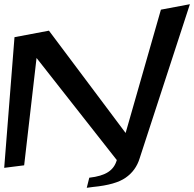

<svg xmlns="http://www.w3.org/2000/svg" viewBox="-52 -765 924 914"><path d="M504 -3C490 46 452 72 373 81L361 129L391 125C464 118 515 103 546 81C578 59 601 28 613 -12L852 -745L714 -719L546 -132L181 -619L17 -588L-32 34L63 22L122 -489Z"/></svg>

Font: Gamestation Warped
Style: Italic
Weight: 400
Designer: Jonas Hecksher
Foundry: Jonas Hecksher, Playtypeª, e-types AS
Version: Version 1.003